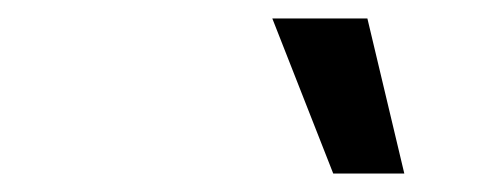

<svg xmlns="http://www.w3.org/2000/svg" viewBox="-20 -764 544 208"><path d="M378 -744 418 -576H341L275 -744Z"/></svg>

Font: Kantumruy Pro Medium
Style: Italic
Weight: 500
Italic angle: -13°
Designer: Sovichet Tep
Foundry: Sovichet Tep
Version: Version 1.002